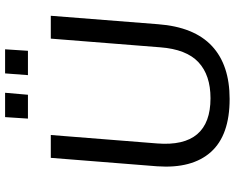

<svg xmlns="http://www.w3.org/2000/svg" viewBox="-106 -830 944 773"><g transform="rotate(-90 366.5 -444.0)"><path d="M354 8Q208 8 140.5 -67.5Q73 -143 83 -284L117 -712H209L175 -284Q158 -69 357 -69Q450 -69 502 -117.5Q554 -166 562 -271L597 -712H689L655 -280Q644 -135 567.5 -63.5Q491 8 354 8ZM457 -896H554L548 -804H450ZM281 -896H379L371 -804H275Z"/></g></svg>

Font: Muli Medium
Style: Italic
Weight: 500
Italic angle: -4.541°
Designer: Vernon Adams
Foundry: Vernon Adams
Version: Version 2.100; ttfautohint (v1.8.1.43-b0c9)